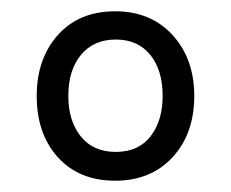

<svg xmlns="http://www.w3.org/2000/svg" viewBox="-20 -747 409 340"><path d="M184 -427Q120 -427 82.5 -468.5Q45 -510 45 -577Q45 -643 82.5 -685Q120 -727 184 -727Q247 -727 285.5 -685Q324 -643 324 -577Q324 -510 285.5 -468.5Q247 -427 184 -427ZM185 -478Q225 -478 246.5 -505.5Q268 -533 268 -577Q268 -623 246 -650Q224 -677 185 -677Q146 -677 123.5 -650Q101 -623 101 -577Q101 -533 123 -505.5Q145 -478 185 -478Z"/></svg>

Font: Noto Serif Khmer SemiCondensed
Style: Regular
Weight: 400
Width: 4
Designer: Danh Hong and the Monotype Design Team
Foundry: Monotype Imaging Inc.
Version: Version 2.004; ttfautohint (v1.8.4.7-5d5b)